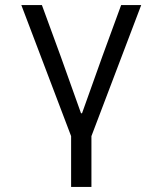

<svg xmlns="http://www.w3.org/2000/svg" viewBox="-20 -536 640 756"><path d="M260 0 64 -516H145L219 -314L299 -90H303L383 -314L457 -516H536L340 0V200H260Z"/></svg>

Font: iA Writer Mono V
Style: Regular
Weight: 400
Designer: Mike Abbink, Paul van der Laan, Pieter van Rosmalen
Foundry: Bold Monday
Version: Version 2.000